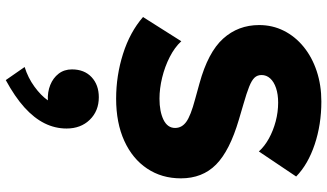

<svg xmlns="http://www.w3.org/2000/svg" viewBox="-260 -495 1161 682"><g transform="rotate(90 321.0 -153.5)"><path d="M330 15Q248 15 170.8 -9.5Q93.5 -34 40 -80.5L126 -216.5Q147.5 -193 181.8 -175.5Q216 -158 255 -148.5Q294 -139 330 -139Q375.5 -139 404.8 -153.2Q434 -167.5 434 -194.5Q434 -218.5 412.2 -234.2Q390.5 -250 332 -265.5L276 -281Q165 -311.5 116.8 -365Q68.5 -418.5 68.5 -493Q68.5 -540.5 88.8 -580.8Q109 -621 145.8 -651Q182.5 -681 232.2 -697.5Q282 -714 340 -714Q422 -714 492.8 -690.2Q563.5 -666.5 606.5 -624.5L517.5 -492Q499 -512.5 471.2 -527.8Q443.5 -543 410.5 -551.8Q377.5 -560.5 344 -560.5Q314.5 -560.5 292.2 -553Q270 -545.5 258 -532.2Q246 -519 246 -501.5Q246 -486.5 255.5 -476.5Q265 -466.5 287.5 -457.5Q310 -448.5 348.5 -437.5L404.5 -421Q515 -388.5 564 -340Q613 -291.5 613 -215Q613 -147 578.2 -95Q543.5 -43 479.8 -14Q416 15 330 15ZM264 407 217.5 340Q256 328 287.2 305.2Q318.5 282.5 336 257.5Q306.5 259 281.5 249Q256.5 239 241.2 219.2Q226 199.5 226 172Q226 128 253.5 102.2Q281 76.5 325 76.5Q373.5 76.5 404.8 108.5Q436 140.5 436 191Q436 232 417.5 269.2Q399 306.5 361 340.8Q323 375 264 407Z"/></g></svg>

Font: Geologica ExtraBold
Style: Regular
Weight: 800
Designer: Sindre Bremnes, Frode Helland
Foundry: Monokrom Skriftforlag AS
Version: Version 1.010;gftools[0.9.28]